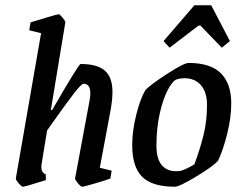

<svg xmlns="http://www.w3.org/2000/svg" viewBox="-20 -700 924 729"><path d="M359 -63 404 -52 399 -22Q383 -16 340.5 -3.5Q298 9 292 9Q287 9 276 -4Q265 -17 265 -22L320 -318Q323 -333 323 -346Q323 -382 297 -382Q289 -382 259 -343Q229 -304 176 -229L159 -205L138 -78Q137 -73 137 -66Q137 -44 154 -38V-16Q74 9 67 9Q62 9 51 -4Q40 -17 40 -22L136 -574L91 -585L96 -615Q125 -624 162 -635Q199 -646 203 -646Q207 -646 218 -632.5Q229 -619 228 -615L173 -282H178L193 -308Q223 -360 252.5 -408.5Q282 -457 286 -457Q350 -457 378.5 -431.5Q407 -406 407 -351Q407 -324 401 -288Z M482 -149Q482 -202 497 -263Q512 -324 532 -358Q553 -380 616 -420.5Q679 -461 696 -461Q779 -461 818.5 -422Q858 -383 858 -307Q858 -254 842.5 -191.5Q827 -129 808 -90Q790 -69 725.5 -30Q661 9 644 9Q558 9 520 -28.5Q482 -66 482 -149ZM663 -51Q672 -52 689.5 -60.5Q707 -69 718 -76Q739 -132 752.5 -186Q766 -240 766 -301Q766 -350 743 -376.5Q720 -403 680 -403Q665 -403 652 -399Q636 -394 617.5 -359.5Q599 -325 586.5 -269Q574 -213 574 -147Q574 -98 593.5 -74Q613 -50 648 -50Q658 -50 663 -51ZM601 -544 718 -680H782L853 -544L822 -519L741 -603H734L624 -519Z"/></svg>

Font: Grenze
Style: Italic
Weight: 400
Italic angle: -10°
Designer: Renata Polastri
Foundry: Omnibus-Type
Version: Version 1.002; ttfautohint (v1.8)